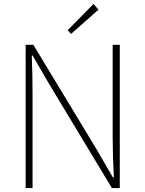

<svg xmlns="http://www.w3.org/2000/svg" viewBox="-20 -953 736 973"><path d="M110 -726H149L469 -197L552 -54H557Q551 -161 551 -259V-726H587V0H547L228 -529L145 -672H141Q145 -581 145 -473V0H110ZM323 -800 454 -933 479 -904 340 -781Z"/></svg>

Font: Merged Yaku Han JP Thin
Style: Regular
Weight: 250
Designer: Ryoko NISHIZUKA 西塚涼子 (kana, bopomofo & ideographs); Paul D. Hunt (Latin, Greek & Cyrillic); Sandoll Communications 산돌커뮤니
Foundry: Adobe
Version: Version 2.004